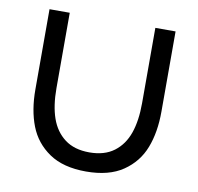

<svg xmlns="http://www.w3.org/2000/svg" viewBox="-67 -609 715 692"><g transform="rotate(10 290.5 -263.5)"><path d="M60 -246.3V-540H134V-264.3Q134 -200 149.8 -154.7Q165.7 -109.3 200.6 -83Q235.5 -56.7 290.7 -56.7Q345.8 -56.7 380.8 -83Q415.7 -109.3 431.5 -154.7Q447.3 -200 447.3 -264.3V-540H521.3V-246.3Q521.3 -170.8 499.2 -113.8Q477.2 -56.8 425.8 -21.8Q374.3 13.3 290.7 13.3Q207 13.3 155.6 -21.8Q104.2 -56.8 82.1 -113.8Q60 -170.8 60 -246.3Z"/></g></svg>

Font: Vela Sans GX ExtLt
Style: Regular
Weight: 200
Designer: Principal design: Mikhail Sharanda - project Manrope.
Design modification: Ravid Balaliev
Foundry: Mikhail Sharanda
Version: Version 1.001